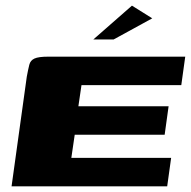

<svg xmlns="http://www.w3.org/2000/svg" viewBox="-20 -661 677 681"><path d="M21 0 75 -389Q80 -416 84 -431.5Q88 -447 102.5 -453.5Q117 -460 150 -460H637L623 -359H269L258 -284H578L564 -183H245L233 -101H587L573 0ZM311 -521 448 -641 520 -596 383 -521Z"/></svg>

Font: Genos Thin ExtraBold
Style: Italic
Weight: 800
Italic angle: -8°
Version: Version 1.010